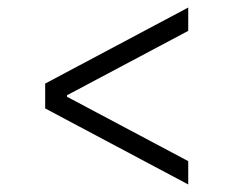

<svg xmlns="http://www.w3.org/2000/svg" viewBox="-20 -565 640 510"><path d="M100 -277 480 -75V-137L158 -308V-312L480 -483V-545L100 -343Z"/></svg>

Font: CommitMonoV143 ExtLt
Style: Regular
Weight: 200
Monospace: yes
Designer: Eigil Nikolajsen
Foundry: Eigil Nikolajsen
Version: Version 1.143